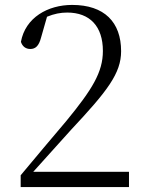

<svg xmlns="http://www.w3.org/2000/svg" viewBox="-20 -760 591 780"><path d="M64 0H504V-62H115L269 -233C416 -390 472 -462 472 -552C472 -670 404 -740 273 -740C175 -740 83 -689 65 -590C71 -571 85 -561 103 -561C124 -561 138 -573 147 -608L171 -692C200 -704 226 -709 253 -709C345 -709 398 -653 398 -553C398 -467 355 -397 249 -268C200 -211 132 -129 64 -48Z"/></svg>

Font: Noto Serif KR Light
Style: Regular
Weight: 300
Designer: Ryoko NISHIZUKA 西塚涼子 (kana & ideographs); Frank Grießhammer (Latin, Greek & Cyrillic); Wenlong ZHANG 张文龙 (bopomofo); San
Foundry: Adobe
Version: Version 2.001;hotconv 1.1.0;makeotfexe 2.6.0